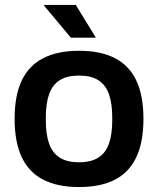

<svg xmlns="http://www.w3.org/2000/svg" viewBox="-20 -743 638 775"><path d="M299 12Q213 12 155 -17.5Q97 -47 68 -108Q39 -169 39 -263Q39 -358 68 -418.5Q97 -479 155 -508.5Q213 -538 299 -538Q386 -538 443.5 -508.5Q501 -479 530 -418.5Q559 -358 559 -263Q559 -169 530 -108Q501 -47 443.5 -17.5Q386 12 299 12ZM299 -88Q347 -88 376.5 -106.5Q406 -125 419.5 -162.5Q433 -200 433 -256V-270Q433 -326 419.5 -363.5Q406 -401 376.5 -419.5Q347 -438 299 -438Q251 -438 221.5 -419.5Q192 -401 178.5 -363.5Q165 -326 165 -270V-256Q165 -200 178.5 -162.5Q192 -125 221.5 -106.5Q251 -88 299 -88ZM367 -591H266L158 -720L159 -723H286Z"/></svg>

Font: Archivo SemiBold
Style: Regular
Weight: 600
Designer: Hector Gatti
Foundry: Omnibus-Type
Version: Version 2.001